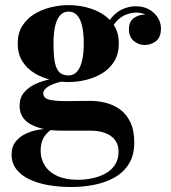

<svg xmlns="http://www.w3.org/2000/svg" viewBox="-20 -490 686 770"><path d="M265 260Q218.5 260 175.8 252.8Q133 245.5 99.2 229.8Q65.5 214 46 189.2Q26.5 164.5 26.5 129.5Q26.5 98.5 42.5 78.2Q58.5 58 82.5 46.8Q106.5 35.5 130.8 31Q155 26.5 172 26.5H192Q169.5 38.5 156.2 60.2Q143 82 143 115Q143 147.5 159.8 174Q176.5 200.5 209.8 215.8Q243 231 292 231Q324 231 353.5 224.2Q383 217.5 406 204Q429 190.5 442.2 169.2Q455.5 148 455.5 118.5Q455.5 89.5 441 71Q426.5 52.5 401 43.2Q375.5 34 343 34Q332.5 34 309 34Q285.5 34 262 34Q238.5 34 227.5 34Q151 34 104.8 9.5Q58.5 -15 58.5 -66.5Q58.5 -98 76.8 -119.5Q95 -141 125 -154.5Q155 -168 191 -174Q227 -180 262.5 -180L261 -166.5Q246.5 -166.5 228.2 -163Q210 -159.5 192.8 -152.5Q175.5 -145.5 164.5 -136.2Q153.5 -127 153.5 -116Q153.5 -96 177.8 -90.2Q202 -84.5 243 -84.5Q260.5 -84.5 278 -84.8Q295.5 -85 312.2 -85.2Q329 -85.5 343 -85.5Q371 -85.5 401.8 -78.2Q432.5 -71 459 -52.8Q485.5 -34.5 502 -1.8Q518.5 31 518.5 82Q518.5 131 498 165.2Q477.5 199.5 442 220.2Q406.5 241 360.8 250.5Q315 260 265 260ZM255 -161Q220 -161 184 -169.8Q148 -178.5 118 -196.8Q88 -215 69.5 -244.5Q51 -274 51 -315.5Q51 -357 69.5 -386.2Q88 -415.5 118 -433.8Q148 -452 184 -460.8Q220 -469.5 255 -469.5Q290.5 -469.5 326 -460.8Q361.5 -452 391 -433.8Q420.5 -415.5 438.5 -386.2Q456.5 -357 456.5 -315.5Q456.5 -274 438.5 -244.5Q420.5 -215 391 -196.8Q361.5 -178.5 326 -169.8Q290.5 -161 255 -161ZM255 -187.5Q276 -187.5 289.5 -203.5Q303 -219.5 309.5 -248.2Q316 -277 316 -315.5Q316 -356 309.5 -384.8Q303 -413.5 289.5 -428.5Q276 -443.5 255 -443.5Q234.5 -443.5 221 -428.5Q207.5 -413.5 201 -384.8Q194.5 -356 194.5 -315.5Q194.5 -277 198.5 -248.2Q202.5 -219.5 215.2 -203.5Q228 -187.5 255 -187.5ZM560 -309.5Q535.5 -309.5 516.2 -326Q497 -342.5 497 -372.5Q497 -403.5 516.8 -417.5Q536.5 -431.5 560 -431.5Q582.5 -431.5 603.5 -417.5Q624.5 -403.5 624.5 -377H598.5Q598.5 -402.5 578.2 -421Q558 -439.5 525.5 -439.5Q508 -439.5 486 -431.5Q464 -423.5 444.8 -401.8Q425.5 -380 415.5 -339.5L397 -353.5Q407 -396 428.5 -420.5Q450 -445 475.5 -455Q501 -465 523.5 -465Q555.5 -465 578.2 -452Q601 -439 613.2 -418.8Q625.5 -398.5 625.5 -377Q625.5 -339.5 605 -324.5Q584.5 -309.5 560 -309.5Z"/></svg>

Font: Bodoni Moda SC 9pt
Style: Bold
Weight: 700
Designer: Owen Earl
Foundry: indestructible type
Version: Version 2.005